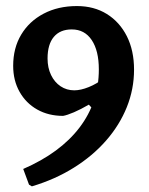

<svg xmlns="http://www.w3.org/2000/svg" viewBox="-20 -530 503 650"><path d="M87.9 100.9 78.2 95 58.6 42Q184 -12.5 249.3 -98.3Q314.6 -184.2 314.6 -295Q314.6 -358.4 290.5 -394.4Q266.4 -430.4 223 -430.4Q183.5 -430.4 162.3 -405.2Q141 -379.9 141 -332Q141 -300.6 152.8 -276.1Q164.6 -251.6 185.1 -237.9Q205.6 -224.2 231.4 -224.2Q253.3 -224.2 280.5 -235.2Q307.7 -246.1 331.4 -265.1L294.7 -160.6L280.7 -175.7Q253.5 -159.9 230.3 -149.9Q207 -140 193.6 -137.7Q144.1 -137.7 106 -159.2Q67.9 -180.7 46.3 -219.1Q24.6 -257.5 24.6 -307.1Q24.6 -367.5 51.8 -412.8Q78.9 -458.1 127.8 -483.8Q176.6 -509.5 240.3 -509.5Q298.3 -509.5 341.7 -482.6Q385.1 -455.6 409.5 -407.3Q433.8 -358.9 433.8 -294.2Q433.8 -228.2 409.3 -167.2Q384.8 -106.3 339.1 -54.1Q293.4 -1.8 229.8 37.8Q166.3 77.5 87.9 100.9Z"/></svg>

Font: Alegreya
Style: Regular
Weight: 400
Designer: Juan Pablo del Peral
Foundry: Huerta Tipografica
Version: Version 2.009